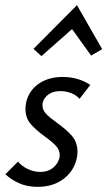

<svg xmlns="http://www.w3.org/2000/svg" viewBox="-20 -720 417 746"><path d="M1 -43 50 -92Q64 -75 87.5 -63.5Q111 -52 137 -52Q166 -52 185.5 -67.5Q205 -83 211 -107Q212 -111 212 -118Q212 -137 198 -152.5Q184 -168 155 -189Q118 -216 98.5 -239Q79 -262 79 -297Q79 -309 82 -324Q93 -369 131 -395Q169 -421 224 -421Q284 -421 331 -390L289 -336Q277 -350 257 -358Q237 -366 215 -366Q183 -366 164 -349.5Q145 -333 145 -311Q145 -293 158.5 -278.5Q172 -264 201 -243Q239 -216 260 -191.5Q281 -167 281 -130Q281 -118 278 -104Q267 -55 226.5 -24.5Q186 6 126 6Q86 6 54.5 -8Q23 -22 1 -43ZM377 -529 334 -504 260 -607 141 -502 110 -530 279 -700Z"/></svg>

Font: Ysabeau Medium
Style: Italic
Weight: 500
Italic angle: -12°
Designer: Christian Thalmann (Catharsis Fonts)
Version: Version 0.003